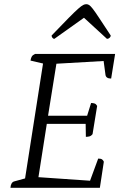

<svg xmlns="http://www.w3.org/2000/svg" viewBox="-20 -899 608 919"><path d="M30 0Q32 -27 49 -31L100 -45L186 -595L126 -609Q128 -622 132.5 -629Q137 -636 148 -641H531L512 -523Q488 -523 485 -540L476 -607L250 -594L210 -345H397L416 -406Q426 -406 433 -403.5Q440 -401 445 -392L423 -257Q416 -248 407.5 -246Q399 -244 391 -244L390 -306H204L164 -51L411 -34L450 -140Q463 -140 468.5 -136Q474 -132 477 -125L458 0ZM393 -879Q400 -879 406.5 -875Q413 -871 424 -857Q435 -843 455 -812.5Q475 -782 510 -729Q510 -723 504.5 -718Q499 -713 492 -713L382 -814L240 -713Q235 -713 231 -718Q227 -723 227 -729Q278 -782 308 -812.5Q338 -843 354 -857Q370 -871 378 -875Q386 -879 393 -879Z"/></svg>

Font: Petrona Light
Style: Italic
Weight: 300
Italic angle: -9°
Designer: Ringo R. Seeber
Foundry: Ringo R. Seeber
Version: Version 2.001; ttfautohint (v1.8.3)